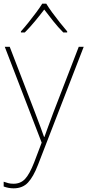

<svg xmlns="http://www.w3.org/2000/svg" viewBox="-26 -783 476 1046"><path d="M0 -528H27L164 -172Q182 -124 194.5 -91Q207 -58 214 -37H216Q224 -59 235.5 -91Q247 -123 264 -168L403 -528H430L181 115Q156 180 126.5 211.5Q97 243 48 243Q21 243 -6 233V207Q8 212 20 215Q32 218 48 218Q86 218 110.5 192Q135 166 160 102L201 -6ZM226 -763Q238 -743 258 -715.5Q278 -688 300 -660.5Q322 -633 340 -612V-606H319Q291 -634 263.5 -668.5Q236 -703 215 -731Q194 -703 165.5 -668.5Q137 -634 109 -606H88V-612Q107 -633 129 -660.5Q151 -688 171.5 -715.5Q192 -743 204 -763Z"/></svg>

Font: Noto Sans Oriya Thin
Style: Regular
Weight: 100
Designer: Amélie Bonet and Sol Matas
Foundry: Google LLC
Version: Version 2.006; ttfautohint (v1.8.4.7-5d5b)